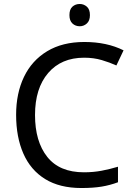

<svg xmlns="http://www.w3.org/2000/svg" viewBox="-20 -935 672 965"><path d="M403 -645Q288 -645 222 -568Q156 -491 156 -357Q156 -224 217.5 -146.5Q279 -69 402 -69Q449 -69 491 -77Q533 -85 573 -97V-19Q533 -4 490.5 3Q448 10 389 10Q280 10 207 -35Q134 -80 97.5 -163Q61 -246 61 -358Q61 -466 100.5 -548.5Q140 -631 217 -677.5Q294 -724 404 -724Q517 -724 601 -682L565 -606Q532 -621 491.5 -633Q451 -645 403 -645ZM381 -915Q401 -915 416.5 -901.5Q432 -888 432 -859Q432 -831 416.5 -817Q401 -803 381 -803Q359 -803 344 -817Q329 -831 329 -859Q329 -888 344 -901.5Q359 -915 381 -915Z"/></svg>

Font: Noto Sans Old Turkic
Style: Regular
Weight: 400
Designer: Monotype Design Team
Foundry: Monotype Imaging Inc.
Version: Version 2.003; ttfautohint (v1.8.4.7-5d5b)